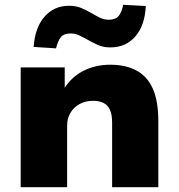

<svg xmlns="http://www.w3.org/2000/svg" viewBox="-20 -778 743 798"><path d="M66 0V-498H249V-405H244Q274 -456 324.5 -482.5Q375 -509 438 -509Q503 -509 548 -484.5Q593 -460 615.5 -408.5Q638 -357 638 -275V0H446V-268Q446 -302 437 -321.5Q428 -341 410.5 -350Q393 -359 367 -359Q335 -359 310.5 -345.5Q286 -332 272.5 -308.5Q259 -285 259 -256V0ZM213 -577 120 -583Q125 -662 164.5 -708Q204 -754 267 -754Q297 -754 319.5 -744Q342 -734 363 -722Q381 -711 397.5 -703.5Q414 -696 432 -696Q460 -696 473 -711.5Q486 -727 492 -758L586 -753Q582 -672 542.5 -626.5Q503 -581 439 -581Q409 -581 387 -591Q365 -601 342 -614Q324 -624 308 -631.5Q292 -639 273 -639Q245 -639 232.5 -623Q220 -607 213 -577Z"/></svg>

Font: Nunito Sans 10pt SemiExpanded Black
Style: Regular
Weight: 900
Width: 6
Designer: Vernon Adams
Foundry: Vernon Adams
Version: Version 3.101;gftools[0.9.27]